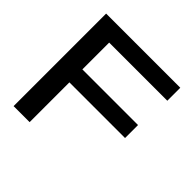

<svg xmlns="http://www.w3.org/2000/svg" viewBox="-171 -826 983 983"><g transform="rotate(45 320.0 -335.0)"><path d="M59 0H175V-288H578V-382H175V-576H596V-670H59Z"/></g></svg>

Font: LT Wave Medium
Style: Regular
Weight: 500
Designer: Daniel Lyons
Version: Version 2.5 (Glyphs App)